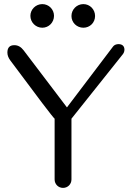

<svg xmlns="http://www.w3.org/2000/svg" viewBox="-20 -910 642 935"><path d="M579 -647C584 -654 586 -661 586 -670C585 -687 574 -696 554 -695C543 -694 536 -690 531 -684L306 -387L95 -665C82 -682 67 -690 50 -690C27 -690 16 -678 16 -654C16 -641 21 -628 30 -616C166 -433 238 -338 246 -332V-36C246 -13 264 5 287 5C310 5 328 -13 328 -36V-332ZM443 -832C443 -864 418 -890 386 -890C354 -890 328 -864 328 -832C328 -800 354 -775 386 -775C418 -775 443 -800 443 -832ZM243 -833C243 -864 218 -890 186 -890C154 -890 128 -864 128 -833C128 -801 154 -775 186 -775C218 -775 243 -801 243 -833Z"/></svg>

Font: GFS Decker
Style: Normal
Weight: 400
Foundry: George D. Matthiopoulos
Version: Version 1.000